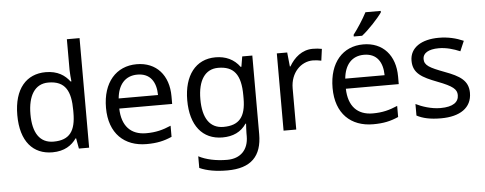

<svg xmlns="http://www.w3.org/2000/svg" viewBox="-59 -927 3349 1327"><g transform="rotate(-5 1615.0 -263.0)"><path d="M275 10C359 10 410 -26 442 -72H446L459 0H530V-760H442V-546C442 -526 446 -484 448 -467H442C409 -511 359 -546 276 -546C143 -546 55 -451 55 -267C55 -83 142 10 275 10ZM289 -63C193 -63 146 -137 146 -265C146 -392 193 -473 288 -473C407 -473 443 -399 443 -266V-250C443 -125 402 -63 289 -63Z M907 -546C765 -546 670 -440 670 -264C670 -85 775 10 928 10C1001 10 1049 -1 1104 -25V-102C1048 -78 1000 -65 932 -65C825 -65 764 -130 761 -251H1128V-304C1128 -450 1044 -546 907 -546ZM906 -474C995 -474 1035 -412 1036 -321H763C772 -417 822 -474 906 -474Z M1454 -546C1316 -546 1234 -438 1234 -267C1234 -92 1316 10 1455 10C1528 10 1584 -16 1621 -71H1625C1624 -59 1622 -21 1622 -5V16C1622 110 1566 167 1474 167C1397 167 1327 152 1276 125V206C1327 229 1391 240 1469 240C1633 240 1709 162 1709 9V-536H1639L1627 -465H1622C1582 -520 1524 -546 1454 -546ZM1466 -472C1574 -472 1623 -413 1623 -267V-246C1623 -117 1576 -62 1468 -62C1374 -62 1325 -134 1325 -266C1325 -398 1376 -472 1466 -472Z M2129 -546C2054 -546 1999 -497 1965 -438H1961L1951 -536H1879V0H1967V-286C1967 -394 2040 -466 2123 -466C2141 -466 2164 -463 2181 -459L2192 -540C2174 -544 2149 -546 2129 -546Z M2620 -756V-766H2514C2491 -721 2448 -655 2419 -618V-606H2477C2524 -642 2595 -719 2620 -756ZM2479 -546C2337 -546 2242 -440 2242 -264C2242 -85 2347 10 2500 10C2573 10 2621 -1 2676 -25V-102C2620 -78 2572 -65 2504 -65C2397 -65 2336 -130 2333 -251H2700V-304C2700 -450 2616 -546 2479 -546ZM2478 -474C2567 -474 2607 -412 2608 -321H2335C2344 -417 2394 -474 2478 -474Z M3185 -148C3185 -234 3126 -269 3024 -307C2921 -346 2886 -364 2886 -409C2886 -449 2925 -474 2997 -474C3049 -474 3099 -459 3144 -440L3174 -510C3124 -532 3068 -546 3003 -546C2883 -546 2802 -495 2802 -404C2802 -316 2864 -284 2968 -244C3073 -204 3100 -180 3100 -140C3100 -92 3062 -61 2973 -61C2910 -61 2845 -83 2803 -104V-24C2844 -2 2896 10 2971 10C3102 10 3185 -44 3185 -148Z"/></g></svg>

Font: Noto Sans Sinhala UI
Style: Regular
Weight: 400
Designer: Jelle Bosma - Monotype Design Team
Foundry: Monotype Imaging Inc.
Version: Version 2.006